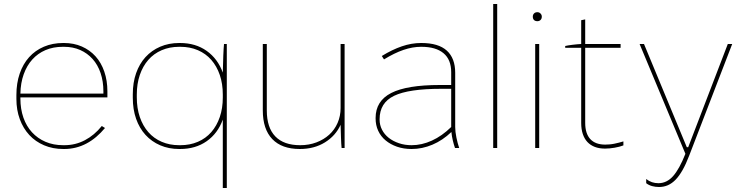

<svg xmlns="http://www.w3.org/2000/svg" viewBox="-20 -740 3711 960"><path d="M297 5H301Q331 5 359 -2Q387 -9 412.5 -22.5Q438 -36 461 -55.5Q484 -75 505 -100L489 -110Q452 -64 404.5 -39Q357 -14 302 -14H296Q247 -14 207.5 -31Q168 -48 140 -78.5Q112 -109 97 -152Q82 -195 82 -247V-253H517V-283Q517 -337 501.5 -382Q486 -427 457.5 -458.5Q429 -490 389 -507.5Q349 -525 300 -525H296Q243 -525 199.5 -506.5Q156 -488 125.5 -454Q95 -420 78.5 -372Q62 -324 62 -265V-245Q62 -190 79 -144Q96 -98 126.5 -65Q157 -32 200.5 -13.5Q244 5 297 5ZM82 -272Q83 -325 98.5 -368.5Q114 -412 141.5 -442.5Q169 -473 207.5 -489.5Q246 -506 294 -506H300Q345 -506 381 -490Q417 -474 443 -445Q469 -416 483 -374.5Q497 -333 497 -283V-272Z M1094 200H1114V-520H1100Q1098 -500 1096.5 -462.5Q1095 -425 1094 -377Q1069 -446 1013.5 -485.5Q958 -525 880 -525H876Q824 -525 781 -506.5Q738 -488 707.5 -454.5Q677 -421 660.5 -374Q644 -327 644 -269V-251Q644 -193 660.5 -146Q677 -99 707.5 -65.5Q738 -32 781 -13.5Q824 5 876 5H880Q958 5 1013.5 -34Q1069 -73 1094 -142ZM876 -14Q828 -14 788.5 -31Q749 -48 721.5 -79.5Q694 -111 679 -155Q664 -199 664 -253V-267Q664 -321 679 -365Q694 -409 721.5 -440.5Q749 -472 788.5 -489Q828 -506 876 -506H882Q930 -506 969.5 -489Q1009 -472 1036.5 -440.5Q1064 -409 1079 -365Q1094 -321 1094 -267V-253Q1094 -199 1079 -155Q1064 -111 1036.5 -79.5Q1009 -48 969.5 -31Q930 -14 882 -14Z M1479 5Q1551 5 1604.5 -28Q1658 -61 1683 -116Q1684 -81 1685 -50.5Q1686 -20 1688 0H1703V-520H1683V-200Q1683 -160 1668 -125.5Q1653 -91 1626 -66.5Q1599 -42 1562 -28Q1525 -14 1481 -14Q1399 -14 1356.5 -58Q1314 -102 1314 -188V-520H1294V-188Q1294 -94 1341.5 -44.5Q1389 5 1479 5Z M2038 5Q2091 5 2142 -16.5Q2193 -38 2237 -80Q2239 -59 2244 -38Q2249 -17 2255 0H2276Q2268 -23 2262 -52.5Q2256 -82 2256 -105V-376Q2256 -449 2214 -487Q2172 -525 2087 -525H2085Q2038 -525 1989.5 -508.5Q1941 -492 1889 -460L1900 -443Q1952 -475 1997.5 -490.5Q2043 -506 2085 -506H2087Q2159 -506 2197.5 -474Q2236 -442 2236 -379V-315H2179Q2014 -315 1936 -275Q1858 -235 1858 -150V-148Q1858 -114 1871 -86Q1884 -58 1908 -38Q1932 -18 1965 -6.5Q1998 5 2038 5ZM2038 -14Q2004 -14 1974.5 -24Q1945 -34 1923.5 -51Q1902 -68 1890 -91.5Q1878 -115 1878 -142V-144Q1878 -226 1950.5 -261Q2023 -296 2186 -296H2236V-105Q2190 -60 2139.5 -37Q2089 -14 2038 -14Z M2446 0H2466V-720H2446Z M2656 0H2676V-520H2656ZM2667 -634Q2676 -634 2682.5 -640Q2689 -646 2689 -657Q2689 -666 2682.5 -672.5Q2676 -679 2667 -679Q2656 -679 2650 -672.5Q2644 -666 2644 -657Q2644 -646 2650 -640Q2656 -634 2667 -634Z M3005 3Q3028 3 3053.5 -1.5Q3079 -6 3097 -13V-33Q3087 -30 3075.5 -27Q3064 -24 3052 -21.5Q3040 -19 3028 -18Q3016 -17 3006 -17Q2957 -17 2931.5 -44.5Q2906 -72 2906 -126V-501H3083V-520H2906V-643L2886 -639V-520Q2866 -519 2842 -516Q2818 -513 2806 -510V-501H2886V-125Q2886 -94 2894 -70Q2902 -46 2917 -30Q2932 -14 2954 -5.5Q2976 3 3005 3Z M3275 195Q3299 195 3319.5 186Q3340 177 3358 158.5Q3376 140 3393 110Q3410 80 3426 38L3641 -520H3619L3421 -4H3414L3200 -520H3178L3407 29Q3377 105 3345.5 140.5Q3314 176 3272 176Q3255 176 3240 171Q3225 166 3211 155V176Q3224 186 3240.5 190.5Q3257 195 3275 195Z"/></svg>

Font: Fixel Variable
Style: Regular
Weight: 100
Width: 3
Designer: AlfaBravo + MacPaw
Foundry: Kyrylo Tkachov, Marchela Mozhyna, Serhii Makarenko, Maria Weinstein, Zakhar Kryvoshyya
Version: Version 1.211